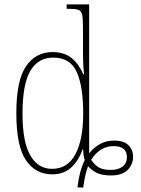

<svg xmlns="http://www.w3.org/2000/svg" viewBox="-20 -780 638 870"><path d="M331 69Q335 34 343 3Q351 -28 364 -55Q361 -64 359 -76.5Q357 -89 357 -103H354Q337 -53 303 -21.5Q269 10 217 10Q141 10 97.5 -54Q54 -118 54 -267Q54 -416 98 -480Q142 -544 218 -544Q272 -544 305 -516.5Q338 -489 357 -444H361Q358 -468 357 -493.5Q356 -519 356 -544V-658Q356 -697 352 -714Q348 -731 335 -735.5Q322 -740 295 -740H282V-760H384V-85Q403 -110 431.5 -126.5Q460 -143 497 -143Q541 -143 562 -122Q583 -101 583 -70Q583 -35 558.5 -10Q534 15 483 15Q441 15 417 2.5Q393 -10 379 -27Q372 -8 366.5 16Q361 40 357 70ZM217 -15Q286 -15 321.5 -81Q357 -147 357 -265Q357 -389 327.5 -454Q298 -519 221 -519Q153 -519 117.5 -459Q82 -399 82 -265Q82 -135 118 -74.5Q154 -14 217 -15ZM483 -10Q514 -10 534.5 -24.5Q555 -39 555 -68Q555 -94 539 -106Q523 -118 495 -118Q433 -118 393 -56Q408 -33 427.5 -21.5Q447 -10 483 -10Z"/></svg>

Font: Noto Serif Condensed Thin
Style: Regular
Weight: 100
Width: 3
Designer: Monotype Design Team
Foundry: Monotype Imaging Inc.
Version: Version 2.013; ttfautohint (v1.8.4.7-5d5b)